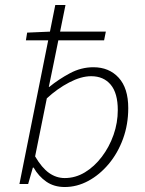

<svg xmlns="http://www.w3.org/2000/svg" viewBox="-20 -739 583 771"><path d="M240 12Q197 12 166 -9.5Q135 -31 115 -66H112L93 0H58L202 -719H243L196 -487L176 -390H178Q216 -421 261 -445Q306 -469 355 -469Q418 -469 456.5 -427Q495 -385 495 -305Q495 -239 474 -181.5Q453 -124 416.5 -80.5Q380 -37 334.5 -12.5Q289 12 240 12ZM240 -24Q283 -24 321 -47Q359 -70 389 -109.5Q419 -149 436 -197.5Q453 -246 453 -297Q453 -365 424.5 -399Q396 -433 346 -433Q306 -433 258 -408Q210 -383 168 -344L121 -111Q148 -65 177 -44.5Q206 -24 240 -24ZM84 -577 89 -608 181 -612H405L398 -577Z"/></svg>

Font: Source Sans 3 Light
Style: Italic
Weight: 300
Italic angle: -11°
Designer: Paul D. Hunt
Foundry: Adobe
Version: Version 3.046;hotconv 1.0.118;makeotfexe 2.5.65603